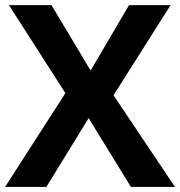

<svg xmlns="http://www.w3.org/2000/svg" viewBox="-20 -734 707 754"><path d="M425.8 -359.9 649.9 -713.9H486.8L335.9 -457L182.1 -713.9H15.1L236.8 -368.2L0 0H162.1L328.1 -270L494.1 0H667Z"/></svg>

Font: Sahel
Style: Bold
Weight: 700
Foundry: Saber Rastikerdar (saber.rastikerdar@gmail.com)
Version: Version 3.4.0